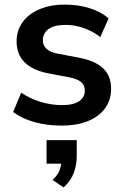

<svg xmlns="http://www.w3.org/2000/svg" viewBox="-20 -535 541 833"><path d="M248 10Q183 10 128.5 -5.5Q74 -21 37 -49L72 -133Q110 -107 156 -93Q202 -79 249 -79Q299 -79 323.5 -96Q348 -113 348 -142Q348 -165 332.5 -178.5Q317 -192 283 -199L183 -218Q119 -232 85.5 -266Q52 -300 52 -355Q52 -402 77.5 -438Q103 -474 150.5 -494.5Q198 -515 262 -515Q318 -515 367.5 -500Q417 -485 451 -455L415 -374Q384 -399 344 -413Q304 -427 266 -427Q214 -427 190 -408.5Q166 -390 166 -361Q166 -339 180.5 -324.5Q195 -310 226 -303L326 -284Q393 -271 427.5 -238.5Q462 -206 462 -150Q462 -100 435 -64Q408 -28 360 -9Q312 10 248 10ZM256 278 208 246Q231 224 238.5 203.5Q246 183 246 160L274 175H182V73H313V140Q313 181 300 215.5Q287 250 256 278Z"/></svg>

Font: Mulish ExtraLight
Style: Bold
Weight: 700
Version: Version 3.603